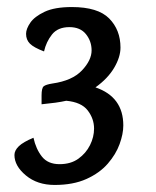

<svg xmlns="http://www.w3.org/2000/svg" viewBox="-20 -962 443 545"><path d="M135 -437Q86 -437 53.5 -464Q21 -491 21 -522Q21 -535 33.5 -547Q46 -559 75 -571Q82 -539 99 -517.5Q116 -496 149 -496Q181 -496 202.5 -511.5Q224 -527 235.5 -550Q247 -573 247 -597Q247 -625 229 -648.5Q211 -672 168 -676Q155 -673 137 -670.5Q119 -668 98 -666V-691Q98 -712 104 -717Q110 -722 129 -725Q185 -733 212.5 -762Q240 -791 240 -819Q240 -845 224 -865Q208 -885 177 -885Q144 -885 127.5 -864Q111 -843 105 -816Q76 -827 65 -838Q54 -849 54 -866Q54 -880 66 -897.5Q78 -915 106.5 -928.5Q135 -942 184 -942Q258 -942 290 -909.5Q322 -877 322 -827Q322 -800 304 -769.5Q286 -739 251 -714Q330 -687 330 -606Q330 -582 319.5 -553Q309 -524 286 -497.5Q263 -471 225.5 -454Q188 -437 135 -437Z"/></svg>

Font: Paprika
Style: Regular
Weight: 400
Designer: Eduardo Rodriguez Tunni
Foundry: Eduardo Rodriguez Tunni
Version: Version 1.010; ttfautohint (v1.8.3)